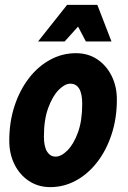

<svg xmlns="http://www.w3.org/2000/svg" viewBox="-20 -755 525 787"><path d="M18 -178Q18 -255 39.5 -320.5Q61 -386 98.5 -434.5Q136 -483 185.5 -510Q235 -537 291 -537Q341 -537 378.5 -512Q416 -487 437.5 -444Q459 -401 459 -347Q459 -270 437.5 -204.5Q416 -139 378.5 -90.5Q341 -42 291.5 -15Q242 12 186 12Q137 12 99 -13Q61 -38 39.5 -81Q18 -124 18 -178ZM160 -196Q160 -154 173 -133.5Q186 -113 208 -113Q231 -113 256.5 -138.5Q282 -164 299.5 -212Q317 -260 317 -329Q317 -412 268 -412Q246 -412 221 -387Q196 -362 178 -313.5Q160 -265 160 -196ZM136 -585 255 -735H379L437 -585H332L300 -646L245 -585Z"/></svg>

Font: Radio Canada Condensed
Style: Bold Italic
Weight: 700
Width: 3
Italic angle: -12°
Designer: Charles Daoud, Etienne Aubert Bonn, Alexandre Saumier Demers, Jacques Le Bailly
Foundry: Radio-Canada
Version: Version 2.104; ttfautohint (v1.8.4.7-5d5b);gftools[0.9.28.de